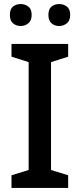

<svg xmlns="http://www.w3.org/2000/svg" viewBox="-20 -932 396 952"><path d="M318 0H37V-63L122 -89V-624L37 -651V-714H318V-651L233 -624V-89L318 -63ZM29 -858Q29 -887 44.5 -899.5Q60 -912 83 -912Q104 -912 120.5 -899.5Q137 -887 137 -858Q137 -830 120.5 -816.5Q104 -803 83 -803Q60 -803 44.5 -816.5Q29 -830 29 -858ZM220 -858Q220 -887 235.5 -899.5Q251 -912 273 -912Q295 -912 311.5 -899.5Q328 -887 328 -858Q328 -830 311.5 -816.5Q295 -803 273 -803Q251 -803 235.5 -816.5Q220 -830 220 -858Z"/></svg>

Font: Noto Sans Sora Sompeng Medium
Style: Regular
Weight: 500
Designer: Monotype Design Team. David Williams.
Foundry: Monotype Imaging Inc.
Version: Version 2.101; ttfautohint (v1.8.4.7-5d5b)